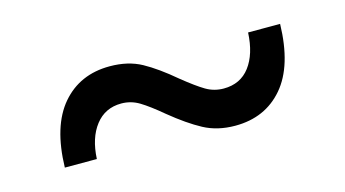

<svg xmlns="http://www.w3.org/2000/svg" viewBox="-37 -533 655 365"><g transform="rotate(-15 291.0 -350.5)"><path d="M270 -321Q245 -342 228.5 -352Q212 -362 193 -362Q161 -362 142 -337.5Q123 -313 121 -272H58Q60 -353 95.5 -394.5Q131 -436 190 -436Q226 -436 252.5 -421.5Q279 -407 312 -379Q338 -358 354 -348.5Q370 -339 389 -339Q422 -339 440.5 -363.5Q459 -388 461 -430H524Q522 -348 486.5 -306.5Q451 -265 392 -265Q357 -265 330 -279.5Q303 -294 270 -321Z"/></g></svg>

Font: CMG Sans Medium
Style: Regular
Weight: 500
Designer: Julieta Ulanovsky
Foundry: Julieta Ulanovsky
Version: Version 7.200